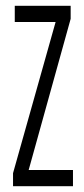

<svg xmlns="http://www.w3.org/2000/svg" viewBox="-20 -643 290 663"><path d="M25 0H232V-56H79L224 -578V-623H31V-567H172L25 -45Z"/></svg>

Font: Inconsolata UltraCondensed Thin
Style: Regular
Weight: 100
Width: 1
Monospace: yes
Designer: Raph Levien, Cyreal, Brenton Simpson
Foundry: Raph Levien, Cyreal, Google
Version: Version 3.100